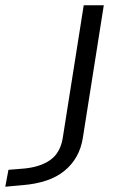

<svg xmlns="http://www.w3.org/2000/svg" viewBox="-170 -514 476 727"><path d="M-150 193 -138 129 -77 124Q-17 118 20 92Q57 66 67 12L147 -494H223L144 6Q138 46 120.5 77.5Q103 109 74.5 132.5Q46 156 6 169.5Q-34 183 -84 187Z"/></svg>

Font: Nunito Sans 7pt Expanded Light
Style: Italic
Weight: 300
Width: 7
Italic angle: -9°
Designer: Vernon Adams
Foundry: Vernon Adams
Version: Version 3.101;gftools[0.9.27]